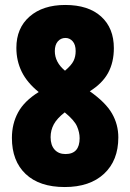

<svg xmlns="http://www.w3.org/2000/svg" viewBox="-20 -744 526 774"><path d="M241 10Q139 10 83.5 -42.5Q28 -95 28 -188Q28 -245 53 -291Q78 -337 136 -373Q89 -411 67.5 -455Q46 -499 46 -551Q46 -631 99.5 -677.5Q153 -724 243 -724Q336 -724 387.5 -677.5Q439 -631 439 -550Q439 -493 416 -450.5Q393 -408 342 -376Q406 -331 431.5 -286.5Q457 -242 457 -190Q457 -97 399.5 -43.5Q342 10 241 10ZM242 -459Q268 -481 276.5 -498.5Q285 -516 285 -538Q285 -564 273 -577.5Q261 -591 244 -591Q225 -591 213 -577Q201 -563 201 -538Q201 -493 242 -459ZM244 -123Q301 -123 301 -187Q301 -210 290.5 -234.5Q280 -259 241 -291Q210 -267 197 -243Q184 -219 184 -191Q184 -159 200 -141Q216 -123 244 -123Z"/></svg>

Font: Noto Sans Gurmukhi UI ExtraCondensed Black
Style: Regular
Weight: 900
Width: 2
Designer: Jelle Bosma - Monotype Design Team
Foundry: Monotype Imaging Inc.
Version: Version 2.004; ttfautohint (v1.8.4.7-5d5b)